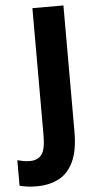

<svg xmlns="http://www.w3.org/2000/svg" viewBox="-132 -751 510 1005"><g transform="rotate(-5 123.5 -248.5)"><path d="M19 217Q-8 217 -30 214Q-52 211 -70 206V72Q-55 76 -39 79Q-23 82 -5 82Q38 82 58 54.5Q78 27 78 -45V-714H241V-52Q241 47 213.5 106Q186 165 136 191Q86 217 19 217Z"/></g></svg>

Font: Noto Sans Devanagari SemiCondensed ExtraBold
Style: Regular
Weight: 800
Width: 4
Designer: Jelle Bosma - Monotype Design Team
Foundry: Monotype Imaging Inc.
Version: Version 2.004; ttfautohint (v1.8.4.7-5d5b)